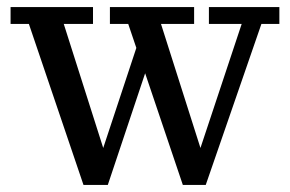

<svg xmlns="http://www.w3.org/2000/svg" viewBox="-20 -523 823 545"><path d="M217 2 62 -455H10V-503H244V-455H161L273 -103L367 -387L344 -455H292V-503H531V-455H437L549 -103L666 -455H573V-503H773V-455H722L564 2H499L392 -315L286 2Z"/></svg>

Font: Montagu Slab 144pt
Style: Regular
Weight: 400
Designer: Florian Karsten
Foundry: Florian Karsten
Version: Version 1.000; ttfautohint (v1.8.3)